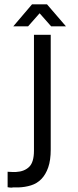

<svg xmlns="http://www.w3.org/2000/svg" viewBox="-20 -860 359 882"><path d="M109 -739 162 -799 215 -739H283L196 -840H127L41 -739ZM213 -173V-700H136V-168C136 -132.7 128.7 -107.8 114 -93.5C99.3 -79.2 79.3 -71.3 54 -70H35C28.3 -70 21.7 -70.3 15 -71V0C21.7 1.3 28 2 34 2C36 2 37.7 1.7 39 1H64C84.7 0.3 104.2 -2.8 122.5 -8.5C140.8 -14.2 156.7 -23.8 170 -37.5C183.3 -51.2 193.8 -69 201.5 -91C209.2 -113 213 -140.3 213 -173Z"/></svg>

Font: Bebas Neue Regular two
Style: Regular2
Weight: 400
Designer: Ryoichi Tsunekawa & LGV (GE)
Foundry: Free Software Foundation, Inc.
Version: Version 1.003 August 13, 2016